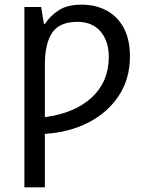

<svg xmlns="http://www.w3.org/2000/svg" viewBox="-20 -566 627 826"><path d="M331 -546Q391 -546 438 -521Q485 -496 512 -446.5Q539 -397 539 -323Q539 -228 492 -155.5Q445 -83 362.5 -40Q280 3 173 10V240H85V-536H157L169 -463H173Q196 -498 233 -522Q270 -546 331 -546ZM313 -472Q237 -472 205 -426Q173 -380 173 -286V-62Q302 -79 375 -147Q448 -215 448 -321Q448 -389 412.5 -430.5Q377 -472 313 -472Z"/></svg>

Font: Noto IKEA Arabic
Style: Regular
Weight: 400
Designer: Monotype Design Team
Foundry: Monotype Imaging Inc.
Version: Version 1.200